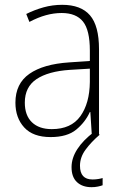

<svg xmlns="http://www.w3.org/2000/svg" viewBox="-20 -559 508 797"><path d="M238 -539Q316 -539 353.5 -495.5Q391 -452 391 -355V0H361L355 -94H353Q334 -52 296.5 -21Q259 10 190 10Q117 10 80.5 -30Q44 -70 44 -133Q44 -212 102 -252.5Q160 -293 267 -300L353 -306V-349Q353 -434 324.5 -469.5Q296 -505 236 -505Q204 -505 171 -496Q138 -487 102 -468L89 -501Q123 -518 160.5 -528.5Q198 -539 238 -539ZM270 -269Q180 -263 131.5 -230.5Q83 -198 83 -133Q83 -80 112.5 -51.5Q142 -23 195 -23Q275 -23 313.5 -76.5Q352 -130 353 -219V-274ZM312 129Q312 186 364 186Q377 186 388.5 184Q400 182 406 180V210Q398 213 386 215.5Q374 218 360 218Q322 218 299.5 197Q277 176 277 135Q277 97 301 60Q325 23 370 -11L394 0Q358 31 335 62.5Q312 94 312 129Z"/></svg>

Font: Noto Sans Arabic UI SmCn XLt
Style: Regular
Weight: 200
Width: 4
Designer: Monotype Design Team, Nadine Chahine and Nizar Qandah
Foundry: Monotype Imaging Inc.
Version: Version 2.010; ttfautohint (v1.8.4.7-5d5b)